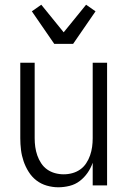

<svg xmlns="http://www.w3.org/2000/svg" viewBox="-20 -786 540 814"><path d="M227 8Q203 8 178.5 1Q154 -6 134.5 -21Q115 -36 101.5 -57.5Q88 -79 80 -102.5Q72 -126 69 -150.5Q66 -175 66 -200V-520H127V-200Q127 -181 129.5 -163Q132 -145 138 -127.5Q144 -110 154.5 -94Q165 -78 180 -67.5Q195 -57 213 -52Q231 -47 250 -47Q269 -47 287 -52Q305 -57 320 -67.5Q335 -78 345.5 -94Q356 -110 362 -127.5Q368 -145 370.5 -163Q373 -181 373 -200V-520H434V0H373V-96Q365 -73 351 -53Q337 -33 318 -18.5Q299 -4 275 2Q251 8 227 8ZM210 -600 115 -738 155 -766 250 -649 345 -766 385 -738 290 -600Z"/></svg>

Font: Iosevka SS18 Light
Style: Regular
Weight: 300
Monospace: yes
Designer: Belleve Invis
Foundry: Belleve Invis
Version: Version 25.1.1; ttfautohint (v1.8.4)